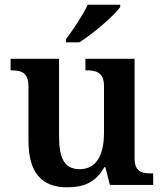

<svg xmlns="http://www.w3.org/2000/svg" viewBox="-20 -786 695 816"><path d="M260 -606H317C376 -642 466 -721 491 -756V-766H353C332 -721 289 -657 260 -619ZM264 10C327 10 383 -4 423 -75H428L447 0H631V-49H625C584 -49 552 -55 552 -113V-536H343V-487H346C387 -487 422 -480 422 -420V-223C422 -128 391 -67 318 -67C250 -67 231 -120 231 -207V-536H25V-487H27C74 -487 101 -476 101 -417V-187C101 -51 159 10 264 10Z"/></svg>

Font: Noto Serif Semi
Style: Regular
Weight: 600
Designer: Monotype Design Team
Foundry: Monotype Imaging Inc.
Version: Version 1.002